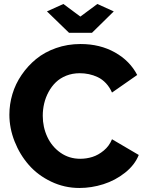

<svg xmlns="http://www.w3.org/2000/svg" viewBox="-20 -934 728 960"><path d="M296.9 -914.1 381.8 -851.1 466.8 -914.1 548.8 -877 439.9 -770H325.2L214.8 -877ZM382.8 -713.9Q480 -713.9 554.7 -671.9Q629.4 -629.9 666 -559.1L540 -471.2Q528.3 -498 509.8 -517.8Q491.2 -537.6 469 -548.1Q446.8 -558.6 424.6 -563.2Q402.3 -567.9 378.9 -567.9Q342.3 -567.9 311.5 -555.7Q280.8 -543.5 259.3 -522.7Q237.8 -502 222.9 -474.4Q208 -446.8 200.9 -416.7Q193.8 -386.7 193.8 -355Q193.8 -298.3 216.6 -249.5Q239.3 -200.7 282.5 -170.4Q325.7 -140.1 380.9 -140.1Q412.6 -140.1 442.1 -149.4Q471.7 -158.7 499 -181.4Q526.4 -204.1 540 -237.8L673.8 -159.2Q653.8 -108.9 605 -70.3Q556.2 -31.7 496.8 -12.9Q437.5 5.9 377 5.9Q302.2 5.9 235.8 -25.9Q169.4 -57.6 124.3 -109.1Q79.1 -160.6 53 -226.8Q26.9 -293 26.9 -360.8Q26.9 -412.6 42 -463.4Q57.1 -514.2 87.9 -559.3Q118.7 -604.5 160.6 -638.9Q202.6 -673.3 260 -693.6Q317.4 -713.9 382.8 -713.9Z"/></svg>

Font: Raleway-v4020 ExtraBold
Style: Regular
Weight: 800
Designer: Matt McInerney, Pablo Impallari, Rodrigo Fuenzalida
Foundry: Matt McInerney, Pablo Impallari, Rodrigo Fuenzalida
Version: Version 4.020;PS 004.020;hotconv 1.0.88;makeotf.lib2.5.64775